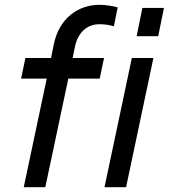

<svg xmlns="http://www.w3.org/2000/svg" viewBox="-20 -781 704 801"><path d="M79 0H169L265 -453H396L414 -539H283L292 -583C305 -649 346 -680 395 -680C422 -680 443 -675 455 -671L471 -750C455 -755 421 -761 396 -761C306 -761 226 -705 204 -594L193 -539H86L68 -453H175ZM550 -630H640L664 -748H574ZM416 0H506L620 -539H530Z"/></svg>

Font: Plus Jakarta Text
Style: Italic
Weight: 400
Italic angle: -12°
Designer: Gumpita Rahayu
Foundry: Tokotype Studio
Version: Version 1.000;hotconv 1.0.109;makeotfexe 2.5.65596